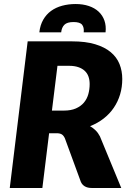

<svg xmlns="http://www.w3.org/2000/svg" viewBox="-20 -934 654 954"><path d="M28.5 0ZM224 -272 190.5 0H28.5L117.5 -728.5H338.5Q405.5 -728.5 452.8 -714.2Q500 -700 530 -675Q560 -650 573.8 -615.8Q587.5 -581.5 587.5 -541.5Q587.5 -501 576.8 -465Q566 -429 545.5 -398.8Q525 -368.5 495.2 -345.2Q465.5 -322 427.5 -307Q442.5 -298.5 455 -286.2Q467.5 -274 476.5 -256.5L582.5 0H435.5Q415 0 401.2 -8.2Q387.5 -16.5 381.5 -31L302.5 -246.5Q296.5 -260 287.5 -266Q278.5 -272 260.5 -272ZM265.5 -607 238 -384.5H297.5Q332.5 -384.5 357 -395.2Q381.5 -406 396.8 -424Q412 -442 418.8 -466Q425.5 -490 425.5 -516.5Q425.5 -537 419.5 -553.8Q413.5 -570.5 400.8 -582.2Q388 -594 368.8 -600.5Q349.5 -607 323.5 -607ZM356 -914Q392 -914 421.2 -904.2Q450.5 -894.5 470.2 -876Q490 -857.5 499 -831.5Q508 -805.5 504.5 -773.5H396Q398.5 -797.5 388 -811Q377.5 -824.5 345.5 -824.5Q313.5 -824.5 300 -811Q286.5 -797.5 284 -773.5H175.5Q179.5 -809.5 194.8 -836Q210 -862.5 233.8 -879.8Q257.5 -897 288.8 -905.5Q320 -914 356 -914Z"/></svg>

Font: Lato Black
Style: Italic
Weight: 900
Italic angle: -7°
Designer: Lukasz Dziedzic
Foundry: tyPoland Lukasz Dziedzic
Version: Version 2.007; 2014-02-27